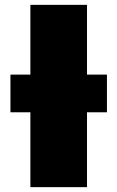

<svg xmlns="http://www.w3.org/2000/svg" viewBox="-20 -770 483 790"><path d="M420 -308V-463H338V-750H105V-463H23V-308H105V0H338V-308Z"/></svg>

Font: Bounded ExtBd
Style: Regular
Weight: 800
Designer: Vlad Churkin
Version: Version 3.0